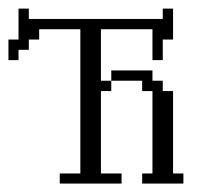

<svg xmlns="http://www.w3.org/2000/svg" viewBox="-20 -435 479 455"><path d="M316.9 0V-23.9H341.3V-219.2H316.9V-243.7H243.7V-268.1H341.3V-243.7H365.7V-219.2H390.1V-23.9H414.6V0ZM121.6 0V-23.9H170.4V-365.7H72.8V-341.3H48.3V-316.9H23.9V-292.5H0V-341.3H23.9V-414.6H48.3V-390.1H365.7V-414.6H390.1V-341.3H365.7V-292.5H341.3V-365.7H219.2V-243.7H243.7V-219.2H219.2V-23.9H268.1V0Z"/></svg>

Font: FS Mondwest Regular
Style: Regular
Weight: 400
Designer: NZWStudios2024
Foundry: https://fontstruct.com
Version: Version 1.0